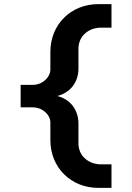

<svg xmlns="http://www.w3.org/2000/svg" viewBox="-20 -690 640 930"><path d="M456 220H520V106H469C411 106 360 67 360 5V-91C360 -161 317 -211 257 -225C317 -239 360 -289 360 -358V-454C360 -517 411 -556 469 -556H520V-670H456C324 -670 224 -572 224 -439V-353C224 -317 187 -279 139 -279H80V-170H139C187 -170 224 -133 224 -97V-11C224 122 324 220 456 220Z"/></svg>

Font: LT Wave Mono Bold
Style: Regular
Weight: 700
Designer: Daniel Lyons
Version: Version 2.5 (Glyphs App)